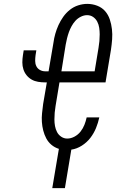

<svg xmlns="http://www.w3.org/2000/svg" viewBox="-20 -763 640 988"><path d="M249 205 283 3Q261 -4 244.5 -18Q228 -32 218 -51Q208 -70 202.5 -91.5Q197 -113 195.5 -135.5Q194 -158 196.5 -181.5Q199 -205 202 -228L221 -339H213Q194 -339 176 -342Q158 -345 143 -353.5Q128 -362 117 -375.5Q106 -389 100.5 -406Q95 -423 95 -441.5Q95 -460 98 -479L102 -504H167L163 -479Q161 -464 161 -449.5Q161 -435 167 -422.5Q173 -410 185.5 -403Q198 -396 213 -396H230L255 -543Q258 -566 264.5 -589Q271 -612 281 -634Q291 -656 305.5 -676.5Q320 -697 339.5 -712.5Q359 -728 382.5 -735.5Q406 -743 429 -743Q456 -743 480.5 -733.5Q505 -724 521 -705.5Q537 -687 545 -663Q553 -639 556 -613Q559 -587 557 -560.5Q555 -534 551 -507L523 -339H286L266 -218Q263 -201 261.5 -183.5Q260 -166 260 -148.5Q260 -131 263 -114.5Q266 -98 273.5 -83.5Q281 -69 295 -59.5Q309 -50 326 -50Q345 -50 363.5 -60Q382 -70 394.5 -86Q407 -102 414.5 -121Q422 -140 426 -159H491Q485 -131 474 -104Q463 -77 445 -53.5Q427 -30 401 -13.5Q375 3 347 7L314 205ZM467 -396 487 -517Q490 -534 491.5 -551.5Q493 -569 493 -586Q493 -603 490.5 -620Q488 -637 480.5 -651.5Q473 -666 459.5 -675.5Q446 -685 428 -685Q412 -685 396 -677Q380 -669 368.5 -656.5Q357 -644 348.5 -628.5Q340 -613 334.5 -597.5Q329 -582 325 -566Q321 -550 318 -533L296 -396Z"/></svg>

Font: Iosevka SS04 Lt Ex Obl
Style: Regular
Weight: 300
Width: 7
Italic angle: -9°
Monospace: yes
Designer: Belleve Invis
Foundry: Belleve Invis
Version: Version 19.0.0; ttfautohint (v1.8.4)